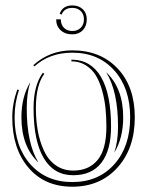

<svg xmlns="http://www.w3.org/2000/svg" viewBox="-20 -728 556 726"><path d="M205.6 -675.8Q216.8 -707.5 253.4 -707.5Q277.8 -707.5 293 -693.1Q308.1 -678.7 308.1 -654.8Q308.1 -629.4 293 -613.8Q277.8 -598.1 253.4 -598.1Q226.1 -598.1 209.2 -613.8Q192.4 -629.4 192.4 -654.8H210Q210 -634.8 221.9 -622.8Q233.9 -610.8 253.4 -610.8Q273.4 -610.8 285.4 -623Q297.4 -635.3 297.4 -654.8Q297.4 -674.8 285.2 -686.5Q272.9 -698.2 253.4 -698.2Q223.1 -698.2 212.9 -672.9ZM45.4 -389.6 51.8 -387.2Q35.2 -339.8 35.2 -284.2Q35.2 -173.8 95 -106.7Q154.8 -39.6 253.4 -39.6Q352.1 -39.6 412.1 -106.7Q472.2 -173.8 472.2 -284.2Q472.2 -394.5 412.1 -461.7Q352.1 -528.8 253.4 -528.8Q167.5 -528.8 110.4 -477.1L106 -481.4Q167.5 -537.6 253.4 -537.6Q359.9 -537.6 424.8 -469Q489.7 -400.4 489.7 -284.2Q489.7 -167 424.3 -94.5Q358.9 -22 253.4 -22Q148.9 -22 87.6 -94Q26.4 -166 26.4 -284.2Q26.4 -336.4 45.4 -389.6ZM250 -496.1V-502.4Q323.2 -502.4 361.6 -437.5Q399.9 -372.6 399.9 -249Q399.9 -159.7 363.3 -112.5Q326.7 -65.4 256.8 -65.4Q183.6 -65.4 145.3 -130.4Q106.9 -195.3 106.9 -318.8Q106.9 -405.3 142.1 -453.1L147.5 -448.7Q115.7 -406.2 115.7 -318.8Q115.7 -272.9 123 -232.9Q130.4 -192.9 146.2 -158.2Q162.1 -123.5 190.4 -103.3Q218.8 -83 256.8 -83Q315.9 -83 349.1 -123Q382.3 -163.1 382.3 -249Q382.3 -286.1 378.9 -319.1Q375.5 -352.1 366.2 -385.5Q356.9 -418.9 342.5 -442.6Q328.1 -466.3 304.4 -481.2Q280.8 -496.1 250 -496.1ZM412.1 -150.9Q426.3 -193.4 426.3 -249Q426.3 -382.8 381.3 -455.1Q445.8 -394.5 445.8 -284.2Q445.8 -205.6 412.1 -150.9ZM94.7 -417.5Q81.1 -376.5 81.1 -318.8Q81.1 -185.1 125.5 -113.3Q61 -173.8 61 -284.2Q61 -362.8 94.7 -417.5Z"/></svg>

Font: FoglihtenNo03
Style: Regular
Weight: 500
Version: Version 0.59